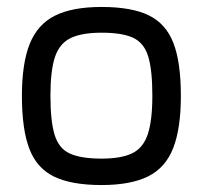

<svg xmlns="http://www.w3.org/2000/svg" viewBox="-20 -524 583 552"><path d="M272 8Q186 8 136 -16Q86 -40 64.5 -96Q43 -152 43 -248Q43 -342 65.5 -398Q88 -454 138 -479Q188 -504 272 -504Q358 -504 407.5 -480Q457 -456 478.5 -400.5Q500 -345 500 -248Q500 -155 478 -98.5Q456 -42 406 -17Q356 8 272 8ZM272 -68Q329 -68 360.5 -83.5Q392 -99 405 -138.5Q418 -178 418 -249Q418 -323 406 -362Q394 -401 362.5 -415.5Q331 -430 272 -430Q215 -430 183 -414.5Q151 -399 138 -360Q125 -321 125 -249Q125 -176 137 -136.5Q149 -97 181 -82.5Q213 -68 272 -68Z"/></svg>

Font: Blinker
Style: Regular
Weight: 400
Designer: Juergen Huber
Foundry: supertype
Version: 1.017